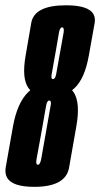

<svg xmlns="http://www.w3.org/2000/svg" viewBox="-50 -700 378 726"><path d="M79.5 6.5Q-4.5 6.5 -23.5 -29Q-32 -44 -28.5 -66.5Q-15.5 -139 -1 -221.5Q15 -310.5 55.5 -350.5Q60 -355 64.5 -359Q61 -362.5 58 -366.5Q31.5 -402.5 47 -490.5Q56.5 -547 68.2 -613.5Q80 -680 199.5 -680Q286.5 -680 304 -645Q311 -631.5 308 -613.5Q296.5 -547 286 -490.5Q270.5 -402.5 231.5 -366.5Q227.5 -362.5 222.5 -359Q226 -355 229 -350.5Q254.5 -310.5 238.5 -221.5Q224 -139 211.2 -66.2Q198.5 6.5 79.5 6.5ZM93 -77Q102 -77 106 -99.8Q110 -122.5 124 -201.5Q138.5 -282 141.5 -301Q144.5 -316 139.5 -319Q138 -320 136.5 -320Q128 -320 124.5 -301Q121 -282 107 -201.5Q92.5 -122.5 88.5 -100Q85 -80.5 90.5 -77.5Q91.5 -77 93 -77ZM150.5 -401Q159 -401 162.5 -420.2Q166 -439.5 178 -507Q187 -557 190.5 -576.5Q193 -592.5 188 -595.5Q187 -596.5 185 -596.5Q176.5 -596.5 173 -576.8Q169.5 -557 161 -507Q149 -439.5 145.5 -420Q142.5 -404.5 147.5 -401.5Q149 -401 150.5 -401Z"/></svg>

Font: Anybody UltraCondensed SemiBold
Style: Italic
Weight: 600
Width: 1
Italic angle: -10°
Designer: Tyler Finck
Foundry: Etcetera Type Company
Version: Version 1.010; ttfautohint (v1.8.3) -l 8 -r 50 -G 200 -x 14 